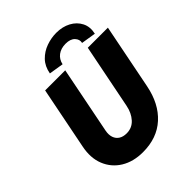

<svg xmlns="http://www.w3.org/2000/svg" viewBox="-253 -1081 1237 1237"><g transform="rotate(-45 365.5 -462.5)"><path d="M324.2 7.8Q236.8 7.8 174.3 -30.5Q111.8 -68.8 84.2 -137Q56.6 -205.1 74.7 -293.9L159.2 -719.7H342.3L251.5 -261.7Q245.1 -228.5 253.4 -203.9Q261.7 -179.2 282.7 -165.8Q303.7 -152.3 335 -152.3Q384.8 -152.3 417 -188Q449.2 -223.6 460 -278.3L547.9 -719.7H731L642.6 -274.4Q616.2 -141.1 534.4 -66.7Q452.6 7.8 324.2 7.8ZM644 -751.5 543.9 -767.6Q550.3 -794.9 529.5 -817.1Q508.8 -839.4 465.3 -839.4Q422.4 -839.4 394 -818.1Q365.7 -796.9 357.9 -759.3L258.3 -775.4Q268.1 -830.6 301.5 -865Q335 -899.4 380.6 -915.5Q426.3 -931.6 472.2 -931.6Q528.3 -931.6 571.3 -908.7Q614.3 -885.7 635 -845.2Q655.8 -804.7 644 -751.5Z"/></g></svg>

Font: Reddit Sans Black
Style: Italic
Weight: 900
Italic angle: -11.25°
Designer: Stephen Hutchings
Version: Version 1.013